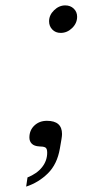

<svg xmlns="http://www.w3.org/2000/svg" viewBox="-20 -541 342 712"><path d="M162 -462Q162 -485 180.5 -503Q199 -521 222 -521Q241 -521 253.5 -509Q266 -497 266 -479Q266 -455 247.5 -437Q229 -419 205 -419Q186 -419 174 -431.5Q162 -444 162 -462ZM82 117Q117 103 136 79Q155 55 155 25Q155 9 147.5 5.5Q140 2 126 2Q107 1 98 -8Q89 -17 89 -31Q89 -58 107.5 -75.5Q126 -93 154 -93Q210 -93 210 -44Q210 -37 208 -25L202 10Q192 68 157.5 102Q123 136 77 151Z"/></svg>

Font: Be Vietnam Light
Style: Italic
Weight: 300
Italic angle: -9.222°
Designer: Gabriel Lam
Foundry: TypeRant
Version: Version 3.000